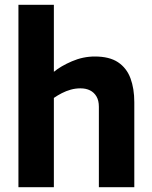

<svg xmlns="http://www.w3.org/2000/svg" viewBox="-20 -782 635 802"><path d="M57 0V-762H205V-482Q234 -506 280.5 -526Q327 -546 376 -546Q437 -546 473 -522Q509 -498 525 -455Q541 -412 541 -355V0H393V-336Q393 -362 383 -379Q373 -396 356 -404.5Q339 -413 316 -413Q295 -413 275.5 -407.5Q256 -402 238.5 -393Q221 -384 205 -373V0Z"/></svg>

Font: Exo Thin
Style: Bold
Weight: 700
Version: Version 2.000